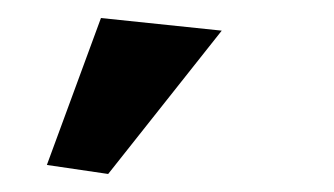

<svg xmlns="http://www.w3.org/2000/svg" viewBox="-20 10 371 213"><path d="M32 193 92 30 226 44 100 203Z"/></svg>

Font: Rising Sun
Style: Bold
Weight: 700
Designer: Matt McInerney, Pablo Impallari, Rodrigo Fuenzalida (Raleway font), Stephen Hutchings (Greek), Cristiano Sobral (main ch
Foundry: The Rising Sun Project Authors
Version: Version 4.327; ttfautohint (v1.8.4.7-5d5b-dirty)